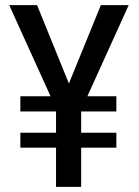

<svg xmlns="http://www.w3.org/2000/svg" viewBox="-20 -731 542 751"><path d="M249.5 -404.3 374.5 -710.9H483.4L321.8 -354.5H435.1V-294.9H297.4V-211.9H435.1V-153.3H297.4V0H199.2V-153.3H59.6V-211.9H199.2V-294.9H59.6V-354.5H177.7L16.1 -710.9H125Z"/></svg>

Font: Franco
Style: Regular
Weight: 400
Designer: Google
Version: Version 1.200311; 2013